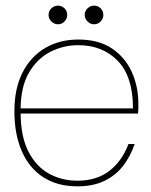

<svg xmlns="http://www.w3.org/2000/svg" viewBox="-20 -648 535 680"><path d="M254 12Q183 12 133 -20.5Q83 -53 57 -113Q31 -173 31 -254Q31 -335 60 -391.5Q89 -448 140 -478Q191 -508 257 -508Q330 -508 377 -476Q424 -444 447 -392.5Q470 -341 470 -282Q470 -272 470 -264.5Q470 -257 469 -246H42V-264H451Q451 -377 397 -432.5Q343 -488 257 -488Q205 -488 158.5 -464.5Q112 -441 82.5 -390.5Q53 -340 53 -259V-250Q53 -165 80.5 -111.5Q108 -58 153.5 -33Q199 -8 254 -8Q322 -8 367 -42.5Q412 -77 435 -138H457Q442 -94 415.5 -60Q389 -26 349 -7Q309 12 254 12ZM185 -562Q172 -562 162 -572Q152 -582 152 -595Q152 -609 162 -618.5Q172 -628 185 -628Q199 -628 208.5 -618.5Q218 -609 218 -595Q218 -582 208.5 -572Q199 -562 185 -562ZM313 -562Q300 -562 290 -572Q280 -582 280 -595Q280 -609 290 -618.5Q300 -628 313 -628Q327 -628 336.5 -618.5Q346 -609 346 -595Q346 -582 336.5 -572Q327 -562 313 -562Z"/></svg>

Font: DM Sans 36pt Thin
Style: Regular
Weight: 250
Designer: Colophon Foundry, Jonny Pinhorn
Foundry: Colophon Foundry
Version: Version 4.004;gftools[0.9.30]